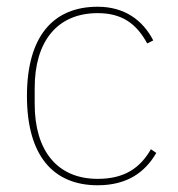

<svg xmlns="http://www.w3.org/2000/svg" viewBox="-20 -538 527 570"><path d="M270 12C137 12 60 -77 60 -253C60 -429 137 -518 270 -518C350 -518 404 -478 435 -418L417 -409C385 -468 342 -499 270 -499C149 -499 83 -414 83 -277V-229C83 -92 149 -7 270 -7C349 -7 396 -39 428 -95L444 -84C411 -27 358 12 270 12Z"/></svg>

Font: Plexus Sans Thin
Style: Regular
Weight: 250
Version: Version 2.001;PS 002.001;hotconv 1.0.70;makeotf.lib2.5.58329